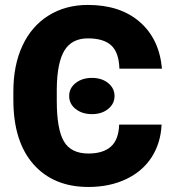

<svg xmlns="http://www.w3.org/2000/svg" viewBox="-20 -741 696 771"><path d="M628.9 -240.7Q625.5 -166.5 588.9 -109.6Q552.2 -52.7 486.1 -21.5Q419.9 9.8 335 9.8Q194.8 9.8 114.3 -81.5Q33.7 -172.9 33.7 -339.4V-374.5Q33.7 -479 70.1 -557.4Q106.4 -635.7 174.8 -678.5Q243.2 -721.2 333 -721.2Q462.4 -721.2 541 -653.1Q619.6 -585 630.4 -465.3H459.5Q457.5 -530.3 426.8 -558.6Q396 -586.9 333 -586.9Q269 -586.9 239.3 -539.1Q209.5 -491.2 208 -386.2V-335.9Q208 -222.2 236.6 -173.3Q265.1 -124.5 335 -124.5Q394 -124.5 425.3 -152.3Q456.5 -180.2 458.5 -240.7ZM349.1 -428.2Q388.7 -428.2 414.3 -407.5Q439.9 -386.7 439.9 -355.5Q439.9 -324.2 414.3 -303.5Q388.7 -282.7 349.1 -282.7Q310.1 -282.7 283.9 -303.2Q257.8 -323.7 257.8 -355.5Q257.8 -387.2 283.9 -407.7Q310.1 -428.2 349.1 -428.2Z"/></svg>

Font: Roboto Black
Style: Regular
Weight: 900
Designer: Google
Version: Version 2.134; 2016